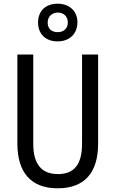

<svg xmlns="http://www.w3.org/2000/svg" viewBox="-20 -1009 625 1039"><path d="M292 -785C356 -785 399 -826 399 -889C399 -950 354 -989 292 -989C227 -989 186 -950 186 -887C186 -825 227 -785 292 -785ZM293 -835C257 -835 238 -855 238 -887C238 -919 261 -941 293 -941C326 -941 347 -919 347 -887C347 -855 325 -835 293 -835ZM511 -232V-714H424V-232C424 -121 383 -67 294 -67C206 -67 160 -119 160 -231V-714H74V-232C74 -73 150 10 292 10C438 10 511 -75 511 -232Z"/></svg>

Font: Noto Sans Khmer UI Condensed
Style: Regular
Weight: 400
Width: 3
Designer: Danh Hong and the Monotype Design Team
Foundry: Monotype Imaging Inc.
Version: Version 2.002